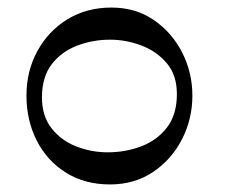

<svg xmlns="http://www.w3.org/2000/svg" viewBox="-20 -475 596 508"><path d="M489 -222Q489 -160 461.5 -106.5Q434 -53 385 -20Q336 13 271 13Q204 13 154 -18.5Q104 -50 77 -103.5Q50 -157 50 -222Q50 -287 79 -340Q108 -393 158.5 -424Q209 -455 275 -455Q339 -455 387 -422Q435 -389 462 -336Q489 -283 489 -222ZM448 -226Q448 -276 421.5 -307.5Q395 -339 354.5 -354.5Q314 -370 271 -370Q225 -370 183.5 -354Q142 -338 116.5 -304.5Q91 -271 91 -217Q91 -168 116.5 -135.5Q142 -103 182 -87.5Q222 -72 265 -72Q312 -72 354 -88Q396 -104 422 -138Q448 -172 448 -226Z"/></svg>

Font: Sedan
Style: Regular
Weight: 400
Designer: Sebastian Salazar
Foundry: Sebastian Salazar
Version: Version 1.100; ttfautohint (v1.8.4.7-5d5b)